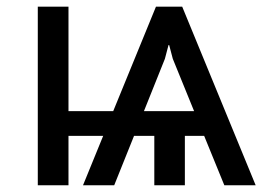

<svg xmlns="http://www.w3.org/2000/svg" viewBox="-20 -548 796 568"><path d="M182.6 -219.2H314.9L441.4 -528.3H519L736.3 0H643.6L584 -146H526.9V0H436.5V-146H376.5L317.9 0H225.6L285.2 -146H182.6V0H91.8V-528.3H182.6ZM405.8 -219.2H554.2L491.2 -374L480.5 -414.6H478.5L467.8 -374Z"/></svg>

Font: Roboto Web
Style: Regular
Weight: 400
Designer: Google
Version: Version 1.200310; 2013